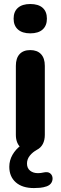

<svg xmlns="http://www.w3.org/2000/svg" viewBox="-20 -750 305 966"><path d="M150.8 196.2Q92.2 196.2 59.5 167.4Q26.8 138.5 26.8 89.2Q26.8 56.8 43.1 28.4Q59.5 0 88 -20.5L86.5 -5.8Q73.8 -16 66.8 -32.6Q59.8 -49.2 59.8 -71.5V-418.8Q59.8 -457.2 78.5 -477.6Q97.2 -498 132.2 -498Q167.2 -498 186.4 -477.6Q205.5 -457.2 205.5 -418.8V-71.5Q205.5 -44.8 195.4 -25.5Q185.2 -6.2 166 3.5Q144.8 15 130.2 32.9Q115.8 50.8 115.8 72.8Q115.8 96.2 131.5 108.8Q147.2 121.2 170.8 121.2Q177.5 121.2 184.6 120.4Q191.8 119.5 199.2 117.8Q219.5 113.2 230.6 120.9Q241.8 128.5 244 142.2Q246.2 156 239.1 168.6Q232 181.2 215 187.5Q198.5 193.2 181.6 194.8Q164.8 196.2 150.8 196.2ZM132.2 -582.2Q92.2 -582.2 70.4 -601.6Q48.5 -621 48.5 -656Q48.5 -691.8 70.4 -710.8Q92.2 -729.8 132.2 -729.8Q173 -729.8 194.5 -710.8Q216 -691.8 216 -656Q216 -621 194.5 -601.6Q173 -582.2 132.2 -582.2Z"/></svg>

Font: Nunito ExtraLight
Style: Regular
Weight: 200
Designer: Vernon Adams
Foundry: Vernon Adams
Version: Version 3.602;April 4, 2023;FontCreator 14.0.0.2856 64-bit